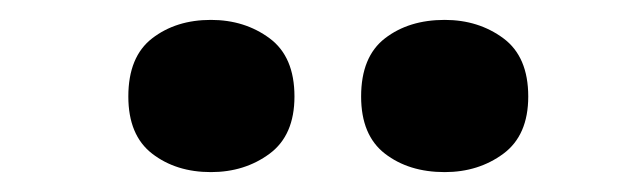

<svg xmlns="http://www.w3.org/2000/svg" viewBox="-20 -787 642 193"><path d="M109 -690Q109 -730 133 -748.5Q157 -767 192 -767Q226 -767 251 -748.5Q276 -730 276 -690Q276 -651 251 -632.5Q226 -614 192 -614Q157 -614 133 -632.5Q109 -651 109 -690ZM343 -690Q343 -730 367 -748.5Q391 -767 427 -767Q461 -767 486 -748.5Q511 -730 511 -690Q511 -651 486 -632.5Q461 -614 427 -614Q391 -614 367 -632.5Q343 -651 343 -690Z"/></svg>

Font: Noto Sans Myanmar Black
Style: Regular
Weight: 900
Designer: Monotype Design Team
Foundry: Monotype Imaging Inc.
Version: Version 2.107; ttfautohint (v1.8.4.7-5d5b)